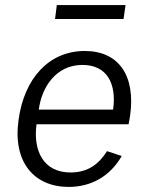

<svg xmlns="http://www.w3.org/2000/svg" viewBox="-20 -727 590 757"><path d="M475 -707H204L197 -652H467ZM124 -237H487L493 -271C515 -428 449 -526 314 -526C174 -526 75 -419 53 -253C30 -87 115 10 251 10C337 10 413 -30 460 -112L402 -131C369 -79 326 -47 258 -47C151 -47 110 -133 124 -237ZM133 -295C144 -382 200 -471 305 -471C403 -471 440 -396 426 -295Z"/></svg>

Font: United Sans Light
Style: Italic
Weight: 300
Italic angle: -8°
Designer: Pablo Impallari, Rodrigo Fuenzalida (Modified by Dan O. Williams)
Version: Version 1.000;PS 001.000;hotconv 1.0.88;makeotf.lib2.5.64775